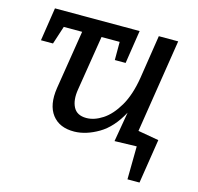

<svg xmlns="http://www.w3.org/2000/svg" viewBox="-102 -638 939 909"><g transform="rotate(15 368.0 -183.5)"><path d="M33 -367 58 -530H473L448 -367H395V-456H306L263 -188Q254 -134 271.5 -100.5Q289 -67 335 -67Q374 -67 414.5 -93.5Q455 -120 487.5 -175.5Q520 -231 534 -317L567 -530H662L590 -72L692 -54L658 163H599L601 1L493 4L518 -142Q475 -62 414.5 -26.5Q354 9 297 10Q224 11 188 -36Q152 -83 165 -168L211 -456H121L92 -367Z"/></g></svg>

Font: Bitter Medium
Style: Italic
Weight: 500
Italic angle: -9°
Designer: Sol Matas, and Bitter project Authors
Foundry: Sol Matas
Version: Version 2.001